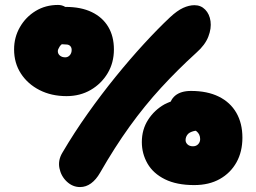

<svg xmlns="http://www.w3.org/2000/svg" viewBox="-20 -736 1035 777"><path d="M304 21Q274 21 250.5 -1Q227 -23 220.5 -55.5Q214 -88 233 -119Q280 -199 335 -276.5Q390 -354 448 -425.5Q506 -497 562.5 -558.5Q619 -620 668 -666Q697 -693 721 -704Q745 -715 767 -715Q793 -715 810.5 -697Q828 -679 832 -650Q836 -621 823 -587.5Q810 -554 775 -523Q699 -454 632 -381Q565 -308 504.5 -224Q444 -140 385 -37Q369 -9 348.5 6Q328 21 304 21ZM766 13Q695 13 647.5 -10.5Q600 -34 577 -74Q554 -114 554 -161Q554 -212 579.5 -251.5Q605 -291 646 -314Q658 -320 671 -325Q677 -339 689 -349Q712 -368 753 -368Q819 -368 865.5 -345Q912 -322 936.5 -279.5Q961 -237 961 -179Q961 -122 937 -79Q913 -36 869.5 -11.5Q826 13 766 13ZM249 -347Q188 -347 140 -371.5Q92 -396 64.5 -438.5Q37 -481 37 -536Q37 -585 60.5 -626Q84 -667 124 -691.5Q164 -716 215 -716Q231 -716 244 -708Q245 -708 246 -708Q308 -708 351.5 -687Q395 -666 418 -627.5Q441 -589 441 -536Q441 -482 415.5 -439.5Q390 -397 347 -372Q304 -347 249 -347ZM771 -207Q750 -203 741 -194Q731 -183 731 -169Q731 -159 739 -151.5Q747 -144 761 -144Q774 -144 782 -152.5Q790 -161 790 -173Q790 -193 775 -205Q773 -206 771 -207ZM230 -557Q224 -552 221 -547Q214 -536 214 -529Q214 -518 222.5 -511Q231 -504 244 -504Q255 -504 262.5 -512.5Q270 -521 270 -534Q270 -544 264 -550Q258 -556 247 -556Q238 -556 230 -557Z"/></svg>

Font: Shantell Sans Light ExtraBold
Style: Regular
Weight: 800
Version: Version 1.011;[c5ecc13dd]